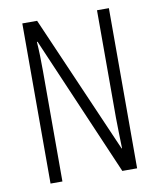

<svg xmlns="http://www.w3.org/2000/svg" viewBox="-81 -778 699 843"><g transform="rotate(-10 268.5 -357.0)"><path d="M462 0V-714H409V-234C409 -200 411 -150 412 -98H410L142 -714H76V0H129V-493C129 -542 128 -582 125 -623H128L396 0Z"/></g></svg>

Font: Noto Sans Lao ExtraCondensed Light
Style: Regular
Weight: 300
Width: 2
Designer: Monotype Design Team
Foundry: Monotype Imaging Inc.
Version: Version 2.003